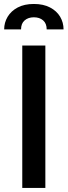

<svg xmlns="http://www.w3.org/2000/svg" viewBox="-38 -924 332 944"><path d="M71.5 0V-700H185V0ZM128.5 -904.5Q175.5 -904.5 208.2 -887.2Q241 -870 257.8 -841.5Q274.5 -813 274.5 -779.5H191.5Q191.5 -808.5 174 -823.8Q156.5 -839 128.5 -839Q101 -839 83.2 -823.8Q65.5 -808.5 65.5 -779.5H-17.5Q-17.5 -813 -0.5 -841.5Q16.5 -870 49 -887.2Q81.5 -904.5 128.5 -904.5Z"/></svg>

Font: Cabin SemiCondensed SemiBold
Style: Regular
Weight: 600
Width: 4
Designer: Pablo Impallari
Foundry: Pablo Impallari. http://www.impallari.com Igino Marini. http://www.ikern.com
Version: Version 3.001